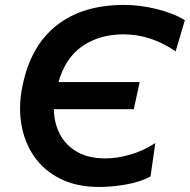

<svg xmlns="http://www.w3.org/2000/svg" viewBox="-20 -747 771 780"><path d="M383.5 12.5Q291 12.5 224.5 -21Q158 -54.5 118.2 -112.2Q78.5 -170 66.5 -244.5Q61.5 -275 61.5 -306.5Q61.5 -352.5 72 -401Q105 -561 210.2 -644Q315.5 -727 484 -727Q549 -727 616.8 -710.2Q684.5 -693.5 731 -665L693.5 -538.5Q592 -607.5 482 -607.5Q384.5 -607.5 315 -559.8Q245.5 -512 217.5 -413.5H547.5L523.5 -303.5H199Q199.5 -248 223 -202.5Q246.5 -157 293 -130.2Q339.5 -103.5 408 -103.5Q454.5 -103.5 507.8 -118.5Q561 -133.5 611 -166L591.5 -30Q550.5 -8 493.5 2.2Q436.5 12.5 383.5 12.5Z"/></svg>

Font: Heraclito SemiBold
Style: Italic
Weight: 600
Italic angle: -12°
Designer: Kostas Bartsokas (font) & Cristiano Sobral (main changes)
Foundry: Kostas Bartsokas (font) & Cristiano Sobral (main changes)
Version: Version 1.00;July 8, 2020;FontCreator 13.0.0.2655 64-bit